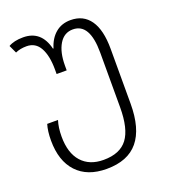

<svg xmlns="http://www.w3.org/2000/svg" viewBox="-142 -644 868 986"><g transform="rotate(-20 292.0 -151.0)"><path d="M52 5Q52 -46 63 -82H122Q110 -45 110 5Q110 95 153 143Q196 191 273 191Q363 191 403.5 137Q444 83 444 -34V-333Q444 -493 352 -493Q304 -493 277.5 -449Q251 -405 251 -332V-306H196V-331Q196 -406 172 -449.5Q148 -493 99 -493Q64 -493 38 -481L18 -524Q48 -542 98 -542Q197 -542 223 -435H226Q241 -485 274.5 -513.5Q308 -542 357 -542Q427 -542 464 -489Q501 -436 501 -333V-33Q501 103 444.5 171.5Q388 240 272 240Q167 240 109.5 178.5Q52 117 52 5Z"/></g></svg>

Font: Noto Sans Georgian Light
Style: Regular
Weight: 300
Designer: Monotype Design team
Foundry: Monotype Imaging Inc.
Version: Version 1.000